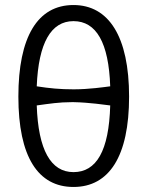

<svg xmlns="http://www.w3.org/2000/svg" viewBox="-20 -731 587 763"><path d="M272 -711C129 -711 53 -584 53 -347C53 -108 131 12 272 12C414 12 493 -110 493 -347C493 -586 412 -711 272 -711ZM418 -388C395 -385 333 -376 274 -376H272C219 -376 177 -380 126 -388C133 -561 183 -647 272 -647C363 -647 412 -561 418 -388ZM418 -312C413 -131 363 -47 272 -47C182 -47 132 -135 126 -312C177 -319 215 -325 264 -325H274C332 -324 402 -314 418 -312Z"/></svg>

Font: Mint Spirit
Style: Regular
Weight: 400
Designer: HARENDAL Hirwen
Foundry: Arkandis Digital Foundry.
Version: Version 1.004;FFEdit